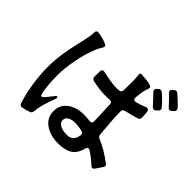

<svg xmlns="http://www.w3.org/2000/svg" viewBox="-188 -1107 1376 1376"><g transform="rotate(45 500.0 -419.0)"><path d="M882 -852Q889 -852 899 -844Q937 -812 974 -773Q981 -766 981 -756Q981 -747 973 -739L960 -727Q953 -720 945 -720Q935 -720 926 -730Q887 -774 856 -803Q847 -812 847 -821Q847 -830 856 -837L866 -845Q875 -852 882 -852ZM861 -643Q851 -643 842 -653Q823 -675 771 -729Q763 -737 763 -746Q763 -754 772 -763L782 -772Q790 -778 798 -778Q807 -778 815 -771Q857 -735 891 -694Q898 -686 898 -678Q898 -669 889 -661L876 -649Q869 -643 861 -643ZM702 -466Q702 -405 712 -295L716 -247Q717 -227 735 -220Q813 -187 891 -128Q902 -120 902 -110Q902 -103 896 -95L883 -75Q879 -69 874 -62Q869 -55 863 -46Q855 -35 846 -35Q839 -35 829 -43Q790 -81 742 -111Q734 -116 729 -116Q716 -116 711 -96Q696 -36 656.5 -11Q617 14 546 14Q468 14 414.5 -23.5Q361 -61 361 -129Q361 -192 410.5 -228Q460 -264 532 -264Q567 -264 594 -260Q606 -258 613 -264Q620 -270 619 -282L617 -341Q615 -415 613 -447Q611 -472 587 -470Q573 -468 545 -468Q486 -468 415 -484Q394 -489 394 -510Q394 -544 395 -563Q395 -576 402.5 -581.5Q410 -587 422 -584Q512 -563 559 -563Q578 -563 588 -564Q609 -566 611 -588L612 -686Q612 -717 609 -734Q608 -738 608 -746Q608 -760 618 -760L635 -759Q669 -758 700 -751.5Q731 -745 731 -733Q731 -724 726 -711Q719 -695 715 -671Q712 -655 708 -612Q707 -601 711.5 -595Q716 -589 725 -589Q731 -589 734 -590Q771 -600 810 -616Q818 -618 820 -618Q836 -618 839 -598Q843 -560 843 -541Q843 -523 824 -517Q793 -507 722 -490Q702 -485 702 -466ZM309 -219Q312 -216 312 -211Q312 -205 308 -194Q267 -91 264 -30Q262 -8 245 -3Q222 6 186 13Q183 14 179 14Q162 14 157 -4Q142 -50 131 -100Q108 -221 108 -312Q108 -393 117.5 -455Q127 -517 147 -604L152 -625Q159 -656 163.5 -679.5Q168 -703 169 -723V-730Q169 -757 194 -753Q233 -748 266 -735Q294 -725 294 -714Q294 -704 284 -691Q272 -672 267 -660Q234 -584 216.5 -492.5Q199 -401 199 -330Q199 -256 207 -198.5Q215 -141 225 -140Q234 -140 249.5 -157.5Q265 -175 287 -204Q301 -224 309 -219ZM621 -141Q624 -164 602 -169Q565 -178 530 -178Q497 -178 475 -165Q453 -152 453 -128Q453 -103 479 -88.5Q505 -74 550 -74Q581 -74 598.5 -90Q616 -106 621 -141Z"/></g></svg>

Font: Shippori Gochic B2 Bold
Style: Regular
Weight: 700
Designer: FONTDASU
Foundry: FONTDASU / Google Inc. / but / Adobe
Version: Version 1.130